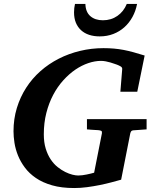

<svg xmlns="http://www.w3.org/2000/svg" viewBox="-20 -929 770 965"><path d="M648.9 -273.9Q642.1 -272.9 639.4 -269.3Q636.7 -265.6 634.8 -258.8L588.9 -25.9Q567.9 -20 540.5 -12.7Q513.2 -5.4 481.9 1Q450.7 7.3 417.7 11.7Q384.8 16.1 353 16.1Q289.1 16.1 241.7 2.4Q194.3 -11.2 160.6 -34.2Q127 -57.1 105 -86.7Q83 -116.2 70.3 -147.9Q57.6 -179.7 52.7 -211.2Q47.9 -242.7 47.9 -269Q47.9 -331.1 64.7 -386.2Q81.5 -441.4 111.6 -488Q141.6 -534.7 183.3 -571.5Q225.1 -608.4 275.4 -634Q325.7 -659.7 382.8 -673.3Q439.9 -687 500 -687Q528.3 -687 553 -684.8Q577.6 -682.6 601.8 -678Q626 -673.3 651.4 -666.3Q676.8 -659.2 707 -649.9L669.9 -467.8H585L594.2 -581.1Q595.2 -589.8 586.7 -595Q578.1 -600.1 567.9 -604Q563 -605.5 554.4 -608.6Q545.9 -611.8 534.9 -615Q523.9 -618.2 511.7 -620.6Q499.5 -623 487.8 -623Q457 -623 423.8 -611.8Q390.6 -600.6 358.6 -578.9Q326.7 -557.1 297.9 -525.1Q269 -493.2 247.3 -452.1Q225.6 -411.1 212.9 -361.3Q200.2 -311.5 200.2 -253.9Q200.2 -213.4 209.7 -182.4Q219.2 -151.4 234.6 -128.2Q250 -105 269.3 -89.6Q288.6 -74.2 307.9 -64.7Q327.1 -55.2 344.2 -51Q361.3 -46.9 373 -46.9Q382.8 -46.9 394 -48.3Q405.3 -49.8 416 -52Q426.8 -54.2 436.5 -56.6Q446.3 -59.1 453.1 -61L492.2 -258.8Q493.7 -268.1 489.3 -271Q484.9 -273.9 473.1 -274.9Q464.4 -274.9 455.1 -275.9Q446.8 -276.4 436.8 -277.1Q426.8 -277.8 417 -278.8V-330.1H716.8V-278.8ZM668.9 -909.2Q662.1 -873.5 645.8 -843.8Q629.4 -814 605.2 -792.2Q581.1 -770.5 549.6 -758.3Q518.1 -746.1 481 -746.1Q451.7 -746.1 428 -753.9Q404.3 -761.7 387.5 -777.1Q370.6 -792.5 361.3 -814.9Q352.1 -837.4 352.1 -867.2Q352.1 -877.9 353.3 -888.4Q354.5 -898.9 356.9 -909.2H409.2Q410.2 -868.7 434.1 -847.9Q458 -827.1 497.1 -827.1Q538.6 -827.1 570.1 -849.1Q601.6 -871.1 617.2 -909.2Z"/></svg>

Font: Charis SIL Viet
Style: Bold Italic
Weight: 700
Italic angle: -11°
Foundry: SIL International
Version: Version 5.000